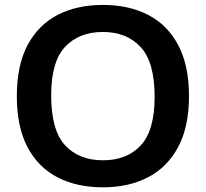

<svg xmlns="http://www.w3.org/2000/svg" viewBox="-20 -770 856 799"><path d="M408 9.5Q299.5 9.5 219 -32.2Q138.5 -74 94.2 -158.2Q50 -242.5 50 -370Q50 -497.5 94.5 -581.8Q139 -666 219.5 -707.8Q300 -749.5 408 -749.5Q517 -749.5 597.5 -707.5Q678 -665.5 722.2 -581.2Q766.5 -497 766.5 -370Q766.5 -243 721.8 -158.8Q677 -74.5 596.5 -32.5Q516 9.5 408 9.5ZM408 -103Q508 -103 565.8 -165Q623.5 -227 623.5 -367Q623.5 -511.5 565.2 -574.2Q507 -637 408 -637Q309.5 -637 251.2 -575.5Q193 -514 193 -373Q193 -228 250.8 -165.5Q308.5 -103 408 -103Z"/></svg>

Font: Encode Sans SemiExpanded SemiExpanded SemiBold
Style: Regular
Weight: 600
Width: 6
Designer: Multiple Designers
Foundry: Impallari Type
Version: Version 3.000; ttfautohint (v1.8.3) -l 8 -r 50 -G 200 -x 14 